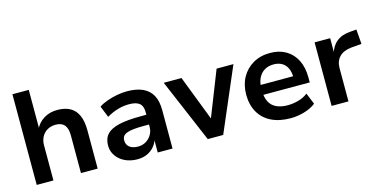

<svg xmlns="http://www.w3.org/2000/svg" viewBox="-71 -1068 2855 1442"><g transform="rotate(-15 1356.5 -347.5)"><path d="M71 0V-705H198V-397H191Q214 -448 260 -476Q306 -504 365 -504Q425 -504 465 -481.5Q505 -459 525 -413Q545 -367 545 -297V0H415V-291Q415 -328 405.5 -352Q396 -376 376 -388Q356 -400 324 -400Q288 -400 260 -384Q232 -368 216.5 -339Q201 -310 201 -273V0Z M853 10Q799 10 756.5 -10.5Q714 -31 689.5 -66.5Q665 -102 665 -146Q665 -201 695 -233.5Q725 -266 790 -281Q855 -296 960 -296H1019V-220H964Q917 -220 884.5 -216.5Q852 -213 831.5 -205.5Q811 -198 801.5 -185Q792 -172 792 -153Q792 -119 816 -100Q840 -81 882 -81Q916 -81 943 -97Q970 -113 986.5 -140.5Q1003 -168 1003 -202V-314Q1003 -364 977.5 -385Q952 -406 896 -406Q855 -406 811.5 -394Q768 -382 722 -355L686 -444Q715 -463 752 -476Q789 -489 829.5 -496.5Q870 -504 908 -504Q979 -504 1028 -482Q1077 -460 1102 -415Q1127 -370 1127 -298V0H1012V-103H1015Q1005 -70 982.5 -44.5Q960 -19 927.5 -4.5Q895 10 853 10Z M1401 0 1191 -494H1329L1473 -121H1455L1602 -494H1733L1521 0Z M2045 10Q1957 10 1894.5 -21Q1832 -52 1799 -110Q1766 -168 1766 -247Q1766 -322 1797.5 -379.5Q1829 -437 1886 -470.5Q1943 -504 2019 -504Q2090 -504 2142 -473.5Q2194 -443 2222.5 -386.5Q2251 -330 2251 -252V-213H1870V-290H2159L2143 -274Q2143 -343 2111.5 -378.5Q2080 -414 2022 -414Q1981 -414 1951 -395.5Q1921 -377 1904.5 -343Q1888 -309 1888 -260V-250Q1888 -195 1906 -159.5Q1924 -124 1960 -107Q1996 -90 2048 -90Q2088 -90 2129.5 -101Q2171 -112 2205 -138L2241 -50Q2204 -21 2150.5 -5.5Q2097 10 2045 10Z M2364 0V-494H2485V-374H2481Q2496 -432 2537.5 -465Q2579 -498 2645 -502L2692 -506L2701 -392L2620 -385Q2559 -379 2527 -346Q2495 -313 2495 -258V0Z"/></g></svg>

Font: Nunito Sans 10pt
Style: Bold
Weight: 700
Designer: Vernon Adams
Foundry: Vernon Adams
Version: Version 3.101;gftools[0.9.27]